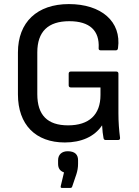

<svg xmlns="http://www.w3.org/2000/svg" viewBox="-20 -687 681 942"><path d="M298 12C378 12 443 -16 480 -71H481C482 -48 485 -25 488 -9C489 -3 493 0 499 0H559C566 0 570 -4 569 -11C564 -49 561 -88 561 -132V-326C561 -332 557 -336 551 -336H327C321 -336 317 -332 317 -326V-268C317 -262 321 -258 327 -258H473V-221C473 -124 417 -72 314 -72C213 -72 163 -122 163 -225V-430C163 -532 216 -583 320 -583C420 -583 469 -537 464 -451C463 -444 467 -440 474 -440H548C554 -440 558 -443 559 -451C577 -582 476 -667 318 -667C162 -667 68 -578 68 -430V-224C68 -75 155 12 298 12ZM284 235H324C329 235 332 234 334 229L355 167C360 151 363 135 363 117V99C363 72 348 55 312 55C283 55 265 72 265 99V116C265 138 273 151 294 159L278 226C277 232 278 235 284 235Z"/></svg>

Font: Sofia Sans Cond SemiBold
Style: Regular
Weight: 600
Width: 3
Designer: Botio Nikoltchev, Ani Petrova
Foundry: lettersoup
Version: Version 4.100